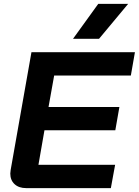

<svg xmlns="http://www.w3.org/2000/svg" viewBox="-20 -969 715 989"><path d="M33 -75Q33 -80 35 -94L142 -700H675L654 -580H259L230 -418H595L574 -298H209L178 -120H573L551 0H115Q77 0 55 -20.5Q33 -41 33 -75ZM486 -949H640L490 -769H356Z"/></svg>

Font: Bai Jamjuree
Style: Bold Italic
Weight: 700
Italic angle: -10°
Designer: Katatrad Aksorn Co.,Ltd.
Foundry: Cadson Demak Co.,Ltd.
Version: Version 1.000; ttfautohint (v1.6)